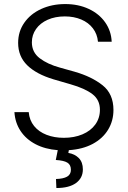

<svg xmlns="http://www.w3.org/2000/svg" viewBox="-20 -737 638 956"><path d="M302.7 -655.3Q254.9 -655.3 217.5 -638.7Q180.2 -622.1 159.4 -592.5Q138.7 -563 138.7 -526.4Q138.7 -476.6 178 -446.8Q217.3 -417 278.3 -400.4L351.6 -379.9Q436.5 -355.5 490.7 -312.5Q544.9 -269.5 544.9 -189.5Q544.9 -135.3 518.3 -91.3Q491.7 -47.4 441.7 -20.5Q391.6 6.3 322.8 10.7L320.3 24.4Q352.5 29.8 372.6 50.3Q392.6 70.8 392.6 106.4Q392.6 149.4 358.4 174.3Q324.2 199.2 260.7 199.2L258.8 154.3Q294.9 153.3 314 142.6Q333 131.8 333 108.4Q333 83.5 315.4 72.8Q297.9 62 257.8 59.6L267.6 10.7Q204.6 5.9 157 -19Q109.4 -43.9 82.3 -85Q55.2 -126 51.8 -178.7H123Q126.5 -138.2 149.9 -109.4Q173.3 -80.6 211.9 -65.7Q250.5 -50.8 297.9 -50.8Q349.6 -50.8 390.6 -68.1Q431.6 -85.4 454.6 -117.2Q477.5 -148.9 477.5 -190.4Q477.5 -239.7 440.2 -268.3Q402.8 -296.9 331.1 -317.4L247.1 -341.8Q160.6 -367.7 115.5 -412.1Q70.3 -456.5 70.3 -523.4Q70.3 -580.1 101.1 -624Q131.8 -668 185.3 -692.4Q238.8 -716.8 304.7 -716.8Q370.1 -716.8 421.9 -692.6Q473.6 -668.5 503.7 -625.7Q533.7 -583 536.1 -529.3H467.8Q464.4 -567.4 442.6 -595.9Q420.9 -624.5 384.5 -639.9Q348.1 -655.3 302.7 -655.3Z"/></svg>

Font: Pretendard JP Light
Style: Regular
Weight: 300
Designer: Base glyphs from Inter by Rasmus Andersson; Hangeul glyphs from Noto Sans CJK(Source Han Sans) by Jang Soo-young and Kan
Foundry: Kil Hyung-jin
Version: Version 1.309